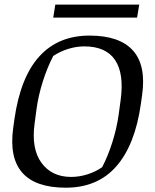

<svg xmlns="http://www.w3.org/2000/svg" viewBox="-20 -831 697 861"><path d="M275.4 10.7Q139.2 10.7 80.1 -56.4Q21 -123.5 39.1 -256.3L44.4 -294.9Q71.3 -484.4 156.2 -577.9Q241.2 -671.4 381.3 -671.4Q516.1 -671.4 576.2 -604.5Q636.2 -537.6 617.2 -403.8L611.8 -365.7Q585.9 -181.2 501.7 -85.2Q417.5 10.7 275.4 10.7ZM521 -382.3Q537.1 -500.5 496.1 -561.8Q455.1 -623 357.9 -623Q322.3 -623 285.6 -611.6Q249 -600.1 218.8 -580.1Q191.4 -527.3 171.9 -465.3Q152.3 -403.3 144 -343.3L135.3 -278.3Q119.6 -164.1 166 -100.8Q212.4 -37.6 298.8 -37.6Q335.9 -37.6 372.6 -49.3Q409.2 -61 438 -81.1Q463.9 -130.4 483.6 -192.6Q503.4 -254.9 512.2 -317.4ZM228 -810.5H604.5L594.7 -752H218.8Z"/></svg>

Font: Noticia Text
Style: Italic
Weight: 400
Italic angle: -8°
Designer: JM Sole
Foundry: JM Sole
Version: Version 1.003